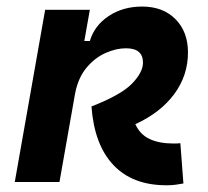

<svg xmlns="http://www.w3.org/2000/svg" viewBox="-20 -547 626 577"><path d="M480.5 9.8Q377.9 9.8 320.6 -51.3Q263.2 -112.3 254.9 -227.1Q343.8 -261.7 376.7 -295.7Q409.7 -329.6 409.7 -358.9Q409.7 -401.9 358.4 -401.9Q329.1 -401.9 297.1 -387.7Q265.1 -373.5 240 -343.5Q214.8 -313.5 205.6 -265.6L158.7 0H24.4L115.7 -517.6H250L233.4 -423.8H250Q263.7 -470.2 306.6 -498.8Q349.6 -527.3 407.2 -527.3Q469.7 -527.3 507.3 -489.5Q544.9 -451.7 544.9 -389.2Q544.9 -320.3 503.7 -264.4Q462.4 -208.5 386.7 -173.8Q400.9 -142.6 429.7 -129.2Q458.5 -115.7 502 -115.7Q515.6 -115.7 522 -116.7L531.2 4.4Q520 6.3 508.1 8.1Q496.1 9.8 480.5 9.8Z"/></svg>

Font: Cascadia Code PL
Style: Bold Italic
Weight: 700
Italic angle: -10°
Monospace: yes
Designer: Aaron Bell
Foundry: Saja Typeworks
Version: Version 2404.023; ttfautohint (v1.8.4)